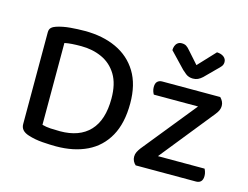

<svg xmlns="http://www.w3.org/2000/svg" viewBox="-96 -850 1319 1020"><g transform="rotate(15 563.0 -340.0)"><path d="M502 -309Q502 -191 445.5 -131Q389 -71 282 -71Q256 -71 230.5 -72.5Q205 -74 184 -80V-530Q203 -534 225 -535.5Q247 -537 275 -537Q338 -537 389.5 -513.5Q441 -490 471.5 -440Q502 -390 502 -309ZM605 -310Q605 -414 563 -482.5Q521 -551 446.5 -585.5Q372 -620 273 -620Q234 -620 193.5 -616.5Q153 -613 119 -602Q103 -597 93.5 -588Q84 -579 84 -562V-57Q84 -20 129 -6Q166 6 208.5 9Q251 12 282 12Q380 12 452.5 -23Q525 -58 565 -129.5Q605 -201 605 -310ZM757 0H718Q709 -8 703.5 -19Q698 -30 698 -43Q698 -57 704 -69Q710 -81 719 -93L1021 -467H1058Q1067 -458 1072.5 -447Q1078 -436 1078 -423Q1078 -410 1072.5 -398Q1067 -386 1057 -374ZM1042 -467V-388H714Q710 -394 706.5 -404.5Q703 -415 703 -427Q703 -448 713 -457.5Q723 -467 739 -467ZM733 0V-78H1076Q1079 -73 1082.5 -62.5Q1086 -52 1086 -40Q1086 -20 1076.5 -10Q1067 0 1050 0ZM836 -661 892 -598 980 -692Q1004 -691 1018 -680Q1032 -669 1032 -652Q1032 -638 1024 -628Q1016 -618 1002 -605L943 -546Q931 -535 919 -529.5Q907 -524 892 -524Q881 -524 871 -527Q861 -530 852 -537Q843 -544 831 -555L748 -642Q748 -654 752 -665Q756 -676 765 -683Q774 -690 787 -690Q802 -690 812 -684Q822 -678 836 -661Z"/></g></svg>

Font: Baloo Tamma 2 Medium
Style: Regular
Weight: 500
Designer: Divya Kowshik, Shuchita Grover and Ek Type
Foundry: Ek Type
Version: Version 1.700